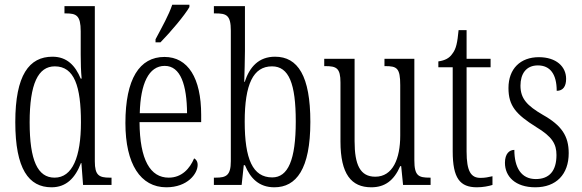

<svg xmlns="http://www.w3.org/2000/svg" viewBox="-20 -786 2472 816"><path d="M199 10C262 10 300 -30 324 -93H326L333 0H454V-31H446C401 -31 383 -41 383 -100V-760H254V-729H260C304 -729 323 -721 323 -653V-554C323 -518 324 -483 327 -452H323C300 -507 265 -545 203 -545C104 -545 45 -467 45 -267C45 -68 102 10 199 10ZM212 -31C140 -31 106 -104 106 -266C106 -430 142 -504 213 -504C296 -504 324 -419 324 -266C324 -119 288 -31 212 -31Z M641 -619V-606H662C706 -651 765 -721 785 -756V-766H712C697 -721 670 -674 641 -619ZM687 10C777 10 820 -48 820 -85C820 -100 813 -109 805 -113C787 -70 753 -31 697 -31C619 -31 574 -106 573 -267H835V-298C835 -454 779 -544 679 -544C573 -544 513 -451 513 -263C513 -89 577 10 687 10ZM775 -305H574C577 -430 612 -506 680 -506C748 -506 774 -424 775 -305Z M1146 10C1239 10 1299 -67 1299 -268C1299 -463 1246 -545 1149 -545C1080 -545 1041 -502 1020 -438H1018C1019 -474 1021 -533 1021 -569V-760H889V-729H896C942 -729 961 -722 961 -656V-101C961 -40 941 -31 897 -31H889V0H1007L1016 -84H1021C1044 -28 1081 10 1146 10ZM1137 -32C1054 -32 1020 -110 1020 -269C1020 -428 1056 -504 1136 -504C1208 -504 1237 -430 1237 -270C1237 -106 1204 -32 1137 -32Z M1558 10C1615 10 1654 -18 1681 -80H1685L1693 0H1810V-31H1807C1759 -31 1741 -38 1741 -105V-536H1614V-505H1617C1667 -505 1681 -497 1681 -424V-210C1681 -111 1649 -35 1575 -35C1511 -35 1487 -85 1487 -186V-536H1358V-505H1362C1410 -505 1427 -497 1427 -435V-185C1427 -46 1473 10 1558 10Z M2007 10C2033 10 2057 5 2073 0V-37C2055 -33 2042 -30 2022 -30C1982 -30 1963 -57 1963 -142V-500H2065V-536H1963V-658H1929C1924 -606 1919 -578 1902 -557C1890 -539 1871 -529 1843 -525V-500H1904V-143C1904 -28 1935 10 2007 10Z M2255 10C2344 10 2397 -45 2397 -135C2397 -208 2367 -253 2287 -298C2220 -337 2192 -367 2192 -422C2192 -471 2215 -508 2266 -508C2318 -508 2346 -471 2346 -400C2373 -400 2386 -419 2386 -451C2386 -503 2344 -543 2270 -543C2192 -543 2141 -494 2141 -412C2141 -336 2173 -300 2259 -246C2327 -205 2345 -174 2345 -127C2345 -60 2315 -25 2257 -25C2195 -25 2166 -74 2166 -149C2145 -149 2126 -133 2126 -94C2126 -36 2170 10 2255 10Z"/></svg>

Font: Noto Serif Lao ExtraCondensed Light
Style: Regular
Weight: 300
Width: 2
Designer: Monotype Design Team
Foundry: Monotype Imaging Inc.
Version: Version 2.003